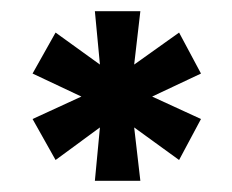

<svg xmlns="http://www.w3.org/2000/svg" viewBox="-20 -708 413 342"><path d="M149 -386 158 -481 79 -423 38 -496 125 -536 38 -577 79 -650 158 -593 149 -688H230L219 -593L299 -650L338 -577L251 -536L338 -496L299 -423L219 -481L230 -386Z"/></svg>

Font: Saira UltraCondensed Black
Style: Regular
Weight: 900
Width: 1
Designer: Hector Gatti with collaboration of the Omnibus-Type team
Foundry: Omnibus-Type
Version: Version 1.101